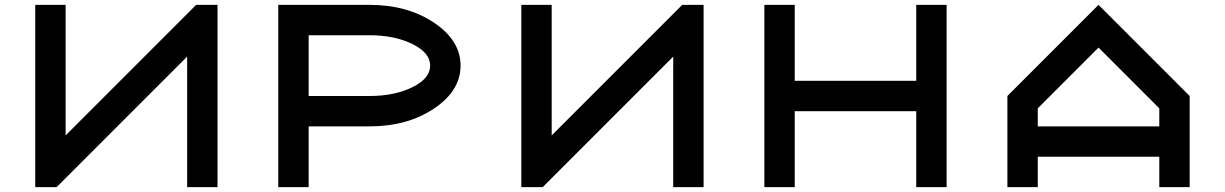

<svg xmlns="http://www.w3.org/2000/svg" viewBox="-20 -770 5040 790"><path d="M750 -537.1 212.9 0H125V-750H250V-212.9L787.1 -750H875V0H750Z M1125 -750H1500Q1656.2 -750 1765.6 -676.8Q1875 -603.5 1875 -500Q1875 -396.5 1765.6 -323.2Q1656.2 -250 1500 -250H1250V0H1125ZM1250 -625V-375H1500Q1603.5 -375 1676.8 -411.1Q1750 -447.3 1750 -500Q1750 -552.7 1676.8 -588.9Q1603.5 -625 1500 -625Z M2750 -537.1 2212.9 0H2125V-750H2250V-212.9L2787.1 -750H2875V0H2750Z M3250 -312.5V0H3125V-750H3250V-437.5H3750V-750H3875V0H3750V-312.5Z M4875 0H4750V-125H4250V0H4125V-375L4500 -750L4875 -375ZM4750 -250V-324.2L4500 -574.2L4250 -324.2V-250Z"/></svg>

Font: Xanmono
Style: Regular
Weight: 400
Designer: GGBotNet
Foundry: GGBotNet
Version: 1.00